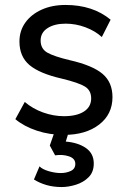

<svg xmlns="http://www.w3.org/2000/svg" viewBox="-20 -530 525 775"><path d="M238 14.5Q179.5 14.5 128 -2.8Q76.5 -20 42 -49L80 -118.5Q112 -91 154 -76Q196 -61 238 -61Q289.5 -61 318.8 -79.8Q348 -98.5 348 -133Q348 -165 323 -180.5Q298 -196 230 -212.5Q140 -233 99.2 -267.2Q58.5 -301.5 58.5 -362.5Q58.5 -405.5 82.2 -438.8Q106 -472 148 -491Q190 -510 244.5 -510Q354.5 -510 426.5 -450.5L391 -380.5Q364.5 -405 325.2 -419.8Q286 -434.5 245 -434.5Q200 -434.5 172 -416.5Q144 -398.5 144 -366.5Q144 -333 171.2 -317.5Q198.5 -302 262 -287Q353.5 -266 393.8 -232Q434 -198 434 -138Q434 -68.5 380 -27Q326 14.5 238 14.5ZM229 225Q195.5 225 167.2 216.8Q139 208.5 117 194.5L139.5 141.5Q151 153.5 176.8 161Q202.5 168.5 225.5 168.5Q247.5 168.5 265.8 160Q284 151.5 284 131.5Q284 109.5 258.2 101Q232.5 92.5 202.5 97L181 57.5L208 -20H264.5L245.5 41.5Q295 45.5 326.8 67.5Q358.5 89.5 358.5 130Q358.5 164.5 337.8 185.2Q317 206 286.8 215.5Q256.5 225 229 225Z"/></svg>

Font: Geologica Light
Style: Regular
Weight: 300
Designer: Sindre Bremnes, Frode Helland
Foundry: Monokrom Skriftforlag AS
Version: Version 1.010; ttfautohint (v1.8.4.7-5d5b);gftools[0.9.28]